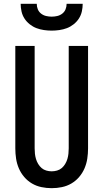

<svg xmlns="http://www.w3.org/2000/svg" viewBox="-20 -975 540 1003"><path d="M250 8Q223 8 196.5 2.5Q170 -3 147 -16.5Q124 -30 106.5 -50.5Q89 -71 78.5 -95.5Q68 -120 64 -146.5Q60 -173 60 -200V-735H161V-200Q161 -186 162.5 -172Q164 -158 168 -144.5Q172 -131 179.5 -118.5Q187 -106 197.5 -97Q208 -88 222 -84Q236 -80 250 -80Q264 -80 278 -84Q292 -88 302.5 -97Q313 -106 320.5 -118.5Q328 -131 332 -144.5Q336 -158 337.5 -172Q339 -186 339 -200V-735H440V-200Q440 -173 436 -146.5Q432 -120 421.5 -95.5Q411 -71 393.5 -50.5Q376 -30 353 -16.5Q330 -3 303.5 2.5Q277 8 250 8ZM250 -815Q230 -815 209.5 -818Q189 -821 170.5 -828Q152 -835 135.5 -848Q119 -861 108 -878Q97 -895 92.5 -915Q88 -935 88 -955H172Q172 -940 177.5 -926.5Q183 -913 194.5 -904Q206 -895 220.5 -891.5Q235 -888 250 -888Q265 -888 279.5 -891.5Q294 -895 305.5 -904Q317 -913 322.5 -926.5Q328 -940 328 -955H412Q412 -935 407.5 -915Q403 -895 392 -878Q381 -861 364.5 -848Q348 -835 329.5 -828Q311 -821 290.5 -818Q270 -815 250 -815Z"/></svg>

Font: Iosevka Term Semibold
Style: Regular
Weight: 600
Monospace: yes
Designer: Belleve Invis
Foundry: Belleve Invis
Version: Version 31.4.0